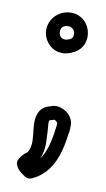

<svg xmlns="http://www.w3.org/2000/svg" viewBox="-75 -536 383 696"><g transform="rotate(10 116.5 -187.5)"><path d="M32 80C39 98 51 106 69 118C75 122 86 123 94 119C108 112 124 103 138 88C175 50 189 -4 196 -62C197 -66 198 -67 198 -73C199 -79 199 -87 199 -91C201 -126 169 -152 138 -154C130 -154 124 -154 115 -150C47 -135 71 -54 71 -33V-30C74 -8 71 16 62 28C48 37 39 50 34 58C30 64 29 72 32 80ZM51 -418C51 -390 74 -354 111 -348H115C115 -348 118 -347 126 -347H129C164 -352 202 -373 203 -420C204 -459 175 -498 128 -497C88 -496 50 -464 51 -418ZM101 -422C101 -436 108 -447 130 -447C141 -447 154 -436 153 -421C153 -407 147 -401 125 -397C123 -397 120 -398 118 -398C109 -400 101 -409 101 -422ZM110 44C123 16 123 -12 121 -35C120 -92 112 -99 126 -101C128 -101 131 -102 133 -103C134 -103 134 -104 136 -104C144 -103 149 -95 149 -94V-92C149 -87 149 -82 148 -79V-76C148 -74 147 -73 147 -72C141 -21 129 19 110 44Z"/></g></svg>

Font: Hussar Pisanka
Style: Out
Weight: 400
Designer: Robert Jablonski
Foundry: Cannot Into Space Fonts
Version: Version 1.070